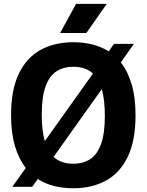

<svg xmlns="http://www.w3.org/2000/svg" viewBox="-20 -969 762 998"><path d="M147.5 2H44L114 -96Q77.5 -142.5 57.5 -210.5Q37.5 -278.5 37.5 -370Q37.5 -502.5 78 -586.2Q118.5 -670 191.2 -709.8Q264 -749.5 361 -749.5Q414.5 -749.5 460.8 -737.8Q507 -726 545 -702L572.5 -741H676L608 -644.5Q644.5 -598.5 664.5 -530.2Q684.5 -462 684.5 -370Q684.5 -238 644 -154Q603.5 -70 530.8 -30.2Q458 9.5 361 9.5Q307.5 9.5 261 -2.2Q214.5 -14 176.5 -38.5ZM197 -373.5Q197 -290.5 213 -235.5L463 -586.5Q443 -605.5 417.5 -613.8Q392 -622 361 -622Q310 -622 273.2 -598Q236.5 -574 216.8 -519.5Q197 -465 197 -373.5ZM361 -118Q412.5 -118 449 -142Q485.5 -166 505.2 -220.5Q525 -275 525 -366.5Q525 -450.5 509 -505.5L258.5 -153.5Q278.5 -135 304.2 -126.5Q330 -118 361 -118ZM292.5 -797.5 375.5 -949H535L429 -797.5Z"/></svg>

Font: Encode Sans SemiCondensed SemiCondensed
Style: Bold
Weight: 700
Width: 4
Designer: Multiple Designers
Foundry: Impallari Type
Version: Version 3.000; ttfautohint (v1.8.3) -l 8 -r 50 -G 200 -x 14 